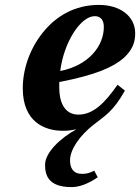

<svg xmlns="http://www.w3.org/2000/svg" viewBox="-20 -522 572 784"><path d="M73 -161C73 -23 164 12 236 12C258 12 265 11 292 6C228 41 164 100 164 151C164 193 177 242 272 242C304 242 339 229 379 202L365 175C347 184 334 188 315 188C279 188 266 164 266 133C266 87 307 31 360 -11C408 -49 442 -66 490 -152L460 -176C407 -100 360 -54 300 -54C241 -54 222 -109 222 -163V-187C372 -216 443 -248 486 -286C525 -322 532 -355 532 -386C532 -457 469 -502 384 -502C285 -502 208 -456 154 -388C100 -320 73 -238 73 -161ZM226 -232C240 -347 308 -456 367 -456C391 -456 404 -440 404 -412C404 -334 342 -255 226 -232Z"/></svg>

Font: Heuristica
Style: Bold Italic
Weight: 700
Italic angle: -13°
Version: Version 1.0.1